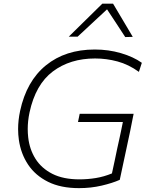

<svg xmlns="http://www.w3.org/2000/svg" viewBox="-20 -988 776 1018"><path d="M661 -250Q656 -227 650.5 -200.5Q642.5 -162.5 634 -123.5Q625.5 -84.5 615 -34.5Q575.5 -17 518.8 -3.8Q462 9.5 399 9.5Q302 9.5 234.8 -24Q167.5 -57.5 129 -115.2Q90.5 -173 80 -246.5Q76 -274.5 76 -303.5Q76 -350 86.5 -399.5Q120.5 -558 223.8 -641.8Q327 -725.5 482.5 -725.5Q555.5 -725.5 621.2 -706.2Q687 -687 732 -655L716.5 -607Q661.5 -646.5 603 -662.2Q544.5 -678 484 -678Q352 -678 260.2 -609.2Q168.5 -540.5 136.5 -391.5Q127 -346.5 127 -304Q127 -281.5 129.5 -260Q136.5 -196.5 168 -146.2Q199.5 -96 257.2 -66.5Q315 -37 401.5 -37Q444.5 -37 487.8 -44Q531 -51 573.5 -68.5Q581.5 -106 588.5 -138Q595.5 -169.5 601.5 -200.5Q607.5 -227 612.5 -250L621.5 -292L631.5 -341H393.5L402.5 -384.5H688.5L684 -362.5Q677.5 -327 670 -292ZM644 -791.5Q620 -828 596 -865Q571.5 -902 547.5 -938.5Q507.5 -901.5 469.5 -866Q431 -830 391.5 -793.5H344.5Q390 -838 433.5 -881Q477 -924 522.5 -968.5H579.5Q605.5 -924.5 632 -880.2Q658.5 -836 684 -792.5Z"/></svg>

Font: Heraclito ExtraLight
Style: Italic
Weight: 200
Italic angle: -12°
Designer: Kostas Bartsokas (font) & Cristiano Sobral (main changes)
Foundry: Kostas Bartsokas (font) & Cristiano Sobral (main changes)
Version: Version 1.00;July 8, 2020;FontCreator 13.0.0.2655 64-bit